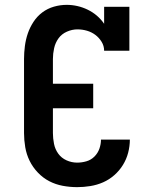

<svg xmlns="http://www.w3.org/2000/svg" viewBox="-20 -763 640 791"><path d="M298 8Q268 8 238.5 2.5Q209 -3 183 -16.5Q157 -30 136 -52Q115 -74 102 -100.5Q89 -127 84 -156.5Q79 -186 79 -215V-520Q79 -546 82.5 -573Q86 -600 94.5 -625Q103 -650 118 -673Q133 -696 154.5 -712Q176 -728 202 -735.5Q228 -743 255 -743Q277 -743 299 -738Q321 -733 341.5 -723Q362 -713 379 -698.5Q396 -684 409 -665V-735H513V-554H409Q409 -574 398.5 -591Q388 -608 372.5 -619.5Q357 -631 338 -636.5Q319 -642 299 -642Q277 -642 255.5 -632.5Q234 -623 221 -605Q208 -587 203 -564.5Q198 -542 198 -520V-418H364V-317H198V-215Q198 -193 202.5 -170.5Q207 -148 220 -130Q233 -112 254 -102.5Q275 -93 298 -93Q317 -93 336 -98.5Q355 -104 369 -118Q383 -132 389.5 -150.5Q396 -169 396 -188H515Q515 -161 508 -134Q501 -107 486.5 -83.5Q472 -60 451 -41.5Q430 -23 405 -12Q380 -1 352.5 3.5Q325 8 298 8Z"/></svg>

Font: Iosevka Plex Etoile
Style: Bold
Weight: 700
Designer: Belleve Invis
Foundry: Belleve Invis
Version: Version 25.1.1; ttfautohint (v1.8.4)